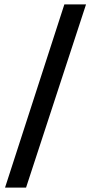

<svg xmlns="http://www.w3.org/2000/svg" viewBox="-20 -718 416 877"><path d="M3 139 274 -698H373L99 139Z"/></svg>

Font: Manuale
Style: Bold
Weight: 700
Version: Version 1.002